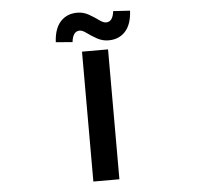

<svg xmlns="http://www.w3.org/2000/svg" viewBox="-62 -1026 1123 1090"><g transform="rotate(-5 500.0 -481.5)"><path d="M425.8 0V-740.2H574.2V0ZM582 -791Q546.9 -791 515.6 -808.6Q484.4 -826.2 461.4 -843.3Q438.5 -860.4 422.9 -860.4Q383.8 -860.4 377 -798.8L282.2 -806.6Q286.1 -883.8 322.3 -923.3Q358.4 -962.9 418 -962.9Q453.1 -962.9 483.9 -945.3Q514.6 -927.7 537.6 -910.6Q560.5 -893.6 577.1 -893.6Q615.2 -893.6 622.1 -954.1L717.8 -948.2Q713.9 -870.1 677.7 -830.6Q641.6 -791 582 -791Z"/></g></svg>

Font: Gen Shin Gothic Monospace Bold
Style: Bold
Weight: 700
Designer: [Source Han Sans]
Ryoko NISHIZUKA  (kana & ideographs); Paul D. Hunt (Latin, Greek & Cyrillic); Wenlong ZHANG  (bopomofo
Version: Version 1.002.20150607